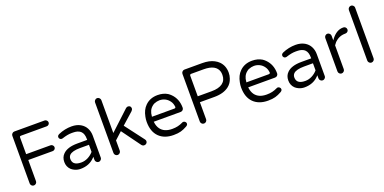

<svg xmlns="http://www.w3.org/2000/svg" viewBox="-13 -1486 4521 2263"><g transform="rotate(-20 2247.5 -354.0)"><path d="M178.7 -39.1V-304.7H484.4Q500 -304.7 510.7 -315.4Q521.5 -326.2 521.5 -340.8Q521.5 -355.5 510.3 -366.7Q499 -377.9 484.4 -377.9H178.7V-585.9Q178.7 -594.7 182.6 -599.6Q188.5 -603.5 196.3 -603.5H518.6Q534.2 -603.5 544.9 -614.3Q555.7 -625 555.7 -639.6Q555.7 -654.3 544.4 -665.5Q533.2 -676.8 518.6 -676.8H138.7Q123 -676.8 111.3 -664.6Q99.6 -652.3 99.6 -636.7V-39.1Q99.6 -23.4 111.3 -11.7Q123 0 138.7 0Q155.3 0 167 -11.7Q178.7 -23.4 178.7 -39.1Z M912.1 -78.1V-39.1Q912.1 -23.4 923.8 -11.7Q935.5 0 951.2 0Q961.9 0 968.8 -3.9Q991.2 -17.6 991.2 -39.1V-315.4Q991.2 -366.2 968.8 -409.2Q947.3 -450.2 904.3 -475.6Q857.4 -502.9 792 -502.9Q706.1 -502.9 626 -467.8Q617.2 -463.9 612.3 -459Q602.5 -450.2 602.5 -436.5Q602.5 -422.9 612.3 -413.6Q622.1 -404.3 633.8 -404.3L644.5 -405.3Q683.6 -418 711.9 -423.3Q740.2 -428.7 770 -428.7Q799.8 -428.7 819.3 -425.8Q859.4 -418.9 881.8 -396.5Q912.1 -366.2 912.1 -302.7V-290H789.1Q663.1 -290 607.4 -233.4Q569.3 -196.3 569.3 -136.7Q569.3 -78.1 608.4 -39.1Q625 -23.4 647.5 -12.7Q682.6 4.9 723.6 4.9Q833 4.9 901.4 -66.4ZM756.8 -63.5Q695.3 -63.5 668.9 -89.8Q648.4 -110.4 648.4 -146.5Q648.4 -174.8 667 -194.3Q702.1 -228.5 800.8 -228.5H912.1V-139.6Q881.8 -104.5 841.3 -84Q800.8 -63.5 756.8 -63.5Z M1229.5 -39.1V-168L1320.3 -251L1491.2 -16.6Q1497.1 -8.8 1505.9 -4.4Q1514.6 0 1523.4 0Q1541 0 1552.2 -11.2Q1563.5 -22.5 1563.5 -38.1Q1563.5 -48.8 1554.7 -61.5L1374 -299.8L1518.6 -428.7Q1534.2 -445.3 1534.2 -458Q1534.2 -476.6 1524.4 -486.3Q1514.6 -496.1 1496.1 -496.1Q1483.4 -496.1 1469.7 -484.4L1229.5 -260.7V-672.9Q1229.5 -688.5 1217.3 -700.7Q1205.1 -712.9 1189.5 -712.9Q1173.8 -712.9 1162.1 -700.7Q1150.4 -688.5 1150.4 -672.9V-39.1Q1150.4 -23.4 1162.1 -11.7Q1173.8 0 1189.5 0Q1206.1 0 1217.8 -11.7Q1229.5 -23.4 1229.5 -39.1Z M2059.6 -38.1Q2083 -50.8 2083 -69.3Q2083 -83 2072.3 -92.8Q2061.5 -102.5 2048.8 -102.5Q2040 -102.5 2034.2 -98.6Q2002 -83 1970.7 -75.7Q1939.5 -68.4 1899.4 -68.4Q1800.8 -68.4 1754.9 -129.9Q1729.5 -165 1723.6 -215.8L1722.7 -222.7H2059.6Q2077.1 -222.7 2088.4 -234.4Q2099.6 -246.1 2099.6 -261.7Q2099.6 -372.1 2029.3 -442.4Q2013.7 -458 1995.1 -470.7Q1942.4 -502.9 1871.1 -502.9Q1774.4 -502.9 1713.9 -441.4Q1666 -394.5 1650.4 -312.5Q1643.6 -281.2 1643.6 -249Q1643.6 -127 1709.5 -61Q1775.4 4.9 1891.6 4.9Q1946.3 4.9 1982.9 -5.4Q2019.5 -15.6 2059.6 -38.1ZM2021.5 -301.8Q2021.5 -293.9 2016.6 -289.6Q2011.7 -285.2 2002.9 -285.2H1722.7L1723.6 -291Q1728.5 -367.2 1778.3 -406.2Q1791 -417 1803.7 -422.9Q1839.8 -437.5 1872.1 -437.5Q1908.2 -437.5 1940.9 -421.4Q1973.6 -405.3 1996.1 -373Q2016.6 -344.7 2020.5 -304.7Q2021.5 -302.7 2021.5 -301.8Z M2312.5 -39.1V-252.9H2495.1Q2612.3 -252.9 2679.7 -306.6Q2721.7 -339.8 2739.3 -394.5Q2751 -427.7 2751 -464.8Q2751 -552.7 2695.3 -608.4Q2673.8 -629.9 2643.6 -645.5Q2585 -676.8 2495.1 -676.8H2272.5Q2256.8 -676.8 2245.1 -664.6Q2233.4 -652.3 2233.4 -636.7V-39.1Q2233.4 -23.4 2245.1 -11.7Q2256.8 0 2272.5 0Q2289.1 0 2300.8 -11.7Q2312.5 -23.4 2312.5 -39.1ZM2486.3 -327.1H2312.5V-585Q2313.5 -602.5 2330.1 -602.5H2486.3Q2641.6 -602.5 2668 -503.9Q2671.9 -486.3 2671.9 -464.8Q2671.9 -397.5 2624.5 -362.3Q2577.1 -327.1 2486.3 -327.1Z M3244.1 -38.1Q3267.6 -50.8 3267.6 -69.3Q3267.6 -83 3256.8 -92.8Q3246.1 -102.5 3233.4 -102.5Q3224.6 -102.5 3218.8 -98.6Q3186.5 -83 3155.3 -75.7Q3124 -68.4 3084 -68.4Q2985.4 -68.4 2939.5 -129.9Q2914.1 -165 2908.2 -215.8L2907.2 -222.7H3244.1Q3261.7 -222.7 3272.9 -234.4Q3284.2 -246.1 3284.2 -261.7Q3284.2 -372.1 3213.9 -442.4Q3198.2 -458 3179.7 -470.7Q3127 -502.9 3055.7 -502.9Q2959 -502.9 2898.4 -441.4Q2850.6 -394.5 2835 -312.5Q2828.1 -281.2 2828.1 -249Q2828.1 -127 2894 -61Q2960 4.9 3076.2 4.9Q3130.9 4.9 3167.5 -5.4Q3204.1 -15.6 3244.1 -38.1ZM3206.1 -301.8Q3206.1 -293.9 3201.2 -289.6Q3196.3 -285.2 3187.5 -285.2H2907.2L2908.2 -291Q2913.1 -367.2 2962.9 -406.2Q2975.6 -417 2988.3 -422.9Q3024.4 -437.5 3056.6 -437.5Q3092.8 -437.5 3125.5 -421.4Q3158.2 -405.3 3180.7 -373Q3201.2 -344.7 3205.1 -304.7Q3206.1 -302.7 3206.1 -301.8Z M3721.7 -78.1V-39.1Q3721.7 -23.4 3733.4 -11.7Q3745.1 0 3760.7 0Q3771.5 0 3778.3 -3.9Q3800.8 -17.6 3800.8 -39.1V-315.4Q3800.8 -366.2 3778.3 -409.2Q3756.8 -450.2 3713.9 -475.6Q3667 -502.9 3601.6 -502.9Q3515.6 -502.9 3435.5 -467.8Q3426.8 -463.9 3421.9 -459Q3412.1 -450.2 3412.1 -436.5Q3412.1 -422.9 3421.9 -413.6Q3431.6 -404.3 3443.4 -404.3L3454.1 -405.3Q3493.2 -418 3521.5 -423.3Q3549.8 -428.7 3579.6 -428.7Q3609.4 -428.7 3628.9 -425.8Q3668.9 -418.9 3691.4 -396.5Q3721.7 -366.2 3721.7 -302.7V-290H3598.6Q3472.7 -290 3417 -233.4Q3378.9 -196.3 3378.9 -136.7Q3378.9 -78.1 3418 -39.1Q3434.6 -23.4 3457 -12.7Q3492.2 4.9 3533.2 4.9Q3642.6 4.9 3710.9 -66.4ZM3566.4 -63.5Q3504.9 -63.5 3478.5 -89.8Q3458 -110.4 3458 -146.5Q3458 -174.8 3476.6 -194.3Q3511.7 -228.5 3610.4 -228.5H3721.7V-139.6Q3691.4 -104.5 3650.9 -84Q3610.4 -63.5 3566.4 -63.5Z M4039.1 -39.1V-337.9Q4052.7 -358.4 4064.5 -371.1Q4085.9 -391.6 4107.4 -404.3Q4147.5 -426.8 4195.3 -426.8H4200.2Q4217.8 -426.8 4229.5 -438.5Q4240.2 -449.2 4240.2 -463.9Q4240.2 -480.5 4229 -491.7Q4217.8 -502.9 4202.1 -502.9H4197.3Q4115.2 -502.9 4049.8 -415L4039.1 -400.4V-458Q4039.1 -473.6 4026.9 -485.8Q4014.6 -498 3999 -498Q3983.4 -498 3971.7 -485.8Q3960 -473.6 3960 -458V-39.1Q3960 -23.4 3971.7 -11.7Q3983.4 0 3999 0Q4015.6 0 4027.3 -11.7Q4039.1 -23.4 4039.1 -39.1Z M4413.1 -39.1V-672.9Q4413.1 -684.6 4409.2 -690.4Q4396.5 -712.9 4373 -712.9Q4357.4 -712.9 4345.7 -700.7Q4334 -688.5 4334 -672.9V-39.1Q4334 -23.4 4345.7 -11.7Q4357.4 0 4373 0Q4389.6 0 4401.4 -11.7Q4413.1 -23.4 4413.1 -39.1Z"/></g></svg>

Font: FakePearl
Style: Light
Weight: 350
Version: Version 1.2